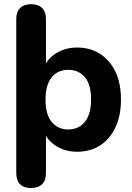

<svg xmlns="http://www.w3.org/2000/svg" viewBox="-20 -734 648 942"><path d="M132.2 188.5Q97.2 188.5 78.5 169.8Q59.8 151 59.8 115V-640Q59.8 -676 79 -694.8Q98.2 -713.5 132.2 -713.5Q167.2 -713.5 186.4 -694.8Q205.5 -676 205.5 -640V-392.8H192.2Q207 -441.2 252.8 -471Q298.5 -500.8 358.5 -500.8Q422.2 -500.8 470.8 -469.8Q519.2 -438.8 546.4 -381.9Q573.5 -325 573.5 -245.5Q573.5 -167 546.4 -109.2Q519.2 -51.5 471.1 -20.5Q423 10.5 358.5 10.5Q299.8 10.5 254.5 -18.4Q209.2 -47.2 193.5 -93.2H205.5V115Q205.5 151 186.4 169.8Q167.2 188.5 132.2 188.5ZM315 -98.8Q348.2 -98.8 373.4 -114.9Q398.5 -131 412.6 -163.5Q426.8 -196 426.8 -245.5Q426.8 -320.2 395.9 -355.9Q365 -391.5 315 -391.5Q282 -391.5 256.8 -375.8Q231.5 -360 217.4 -327.6Q203.2 -295.2 203.2 -245.5Q203.2 -171.5 234.1 -135.1Q265 -98.8 315 -98.8Z"/></svg>

Font: Nunito ExtraLight
Style: Regular
Weight: 200
Designer: Vernon Adams
Foundry: Vernon Adams
Version: Version 3.602;April 4, 2023;FontCreator 14.0.0.2856 64-bit